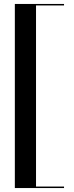

<svg xmlns="http://www.w3.org/2000/svg" viewBox="-20 -800 373 970"><path d="M55 150V-780H162V150ZM55 150V142.5H303.5V150ZM55 -772.5V-780H303.5V-772.5Z"/></svg>

Font: BodoniModa_28ptMedium
Style: Regular
Weight: 500
Designer: Owen Earl
Foundry: indestructible type
Version: Version 2.004